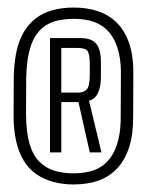

<svg xmlns="http://www.w3.org/2000/svg" viewBox="-20 -754 399 509"><path d="M174.5 -265Q212 -265 241 -275.2Q270 -285.5 290.8 -307.8Q311.5 -330 322.5 -364.2Q333.5 -398.5 333 -447L333.5 -552Q334.5 -600 323.8 -634.8Q313 -669.5 292.2 -691.2Q271.5 -713 242 -723.5Q212.5 -734 175 -734Q145.5 -734 120.2 -727.2Q95 -720.5 76 -706.2Q57 -692 43.8 -670.2Q30.5 -648.5 24 -618.8Q17.5 -589 16.5 -552L16 -447Q16 -409.5 22.8 -380Q29.5 -350.5 42.5 -328.8Q55.5 -307 75 -293.2Q94.5 -279.5 119.8 -272.2Q145 -265 174.5 -265ZM174.5 -294.5Q148 -294.5 125 -301.2Q102 -308 84.8 -325Q67.5 -342 58.5 -372.2Q49.5 -402.5 49 -449.5L49.5 -548.5Q50.5 -586.5 56.5 -613.2Q62.5 -640 73.5 -657.8Q84.5 -675.5 100 -685.8Q115.5 -696 134.8 -700Q154 -704 175 -704Q197 -704 216 -699.8Q235 -695.5 250.5 -685.2Q266 -675 277.5 -657.2Q289 -639.5 295.2 -612.8Q301.5 -586 300.5 -548.5L300 -449Q300.5 -412 294.2 -385.8Q288 -359.5 276.8 -341.8Q265.5 -324 250 -313.5Q234.5 -303 215.5 -298.8Q196.5 -294.5 174.5 -294.5ZM112.5 -350H142.5V-483.5H188L218 -350H249L216 -487Q232 -491 239.8 -507.8Q247.5 -524.5 247.5 -549V-591Q247.5 -612.5 242 -626.2Q236.5 -640 224.8 -646.5Q213 -653 193.5 -653H112.5ZM142.5 -508.5V-627H184.5Q207.5 -627 212.8 -617.8Q218 -608.5 218 -584.5V-556Q218 -525 209.8 -516.8Q201.5 -508.5 188.5 -508.5Z"/></svg>

Font: Anybody Condensed Light
Style: Regular
Weight: 300
Width: 3
Designer: Tyler Finck
Foundry: Etcetera Type Company
Version: Version 1.113;gftools[0.9.25]